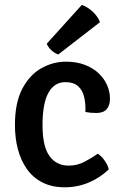

<svg xmlns="http://www.w3.org/2000/svg" viewBox="-20 -764 512 797"><path d="M334.5 -299Q336 -332.5 329.5 -360.8Q323 -389 304.5 -406Q286 -423 251 -423Q205.5 -423 181 -378.8Q156.5 -334.5 156.5 -244.5Q156.5 -156.5 185.2 -116.5Q214 -76.5 265.5 -76.5Q299.5 -76.5 329.8 -92Q360 -107.5 385.5 -126Q400 -117.5 413.8 -98.2Q427.5 -79 431.5 -61Q397.5 -27.5 350 -7Q302.5 13.5 249 13.5Q195 13.5 155.8 -6.8Q116.5 -27 91.5 -62.5Q66.5 -98 54.2 -144.8Q42 -191.5 42 -244.5Q42 -338 72.8 -396Q103.5 -454 152 -481Q200.5 -508 253.5 -508Q298.5 -508 333 -494.5Q367.5 -481 390.5 -458.8Q413.5 -436.5 425 -409.5Q436.5 -382.5 436.5 -354.5Q436.5 -326.5 422.8 -310.8Q409 -295 380.5 -295Q367 -295 356.5 -296Q346 -297 334.5 -299ZM319.5 -743.5Q342.5 -736 364.5 -715.8Q386.5 -695.5 395 -672L222 -538Q207.5 -542.5 193.8 -555Q180 -567.5 174 -582.5Z"/></svg>

Font: Signika Negative Light Medium
Style: Regular
Weight: 500
Version: Version 2.001